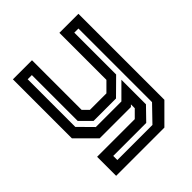

<svg xmlns="http://www.w3.org/2000/svg" viewBox="-202 -673 1006 1006"><g transform="rotate(-45 301.5 -170.0)"><path d="M158 0 55 -103V-540H196.5V-172L227 -141.5H349.5L399.5 -191.5V-540H540.5V97L437.5 200H80V59H359L399.5 18.5V-10L389.5 0ZM143 146H403L486 60V-485.5H455.5V-175.5L366 -87H199.5L141 -145.5V-485.5H110V-132.5L185.5 -56H375L455.5 -136.5V45.5L387.5 115.5H143Z"/></g></svg>

Font: Tourney Thin SemiBold
Style: Regular
Weight: 600
Version: Version 1.015